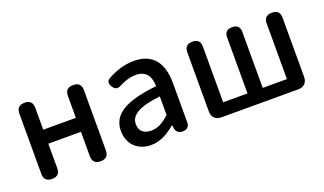

<svg xmlns="http://www.w3.org/2000/svg" viewBox="-62 -927 2201 1305"><g transform="rotate(-20 1038.5 -275.0)"><path d="M554 -275V-493C554 -532 535 -551 496 -551C457 -551 438 -532 438 -493V-335H202V-494C202 -532 183 -551 145 -551C107 -551 87 -532 87 -494V-57C87 -19 107 0 145 0C183 0 202 -19 202 -57V-234H320H438V-58C438 -19 457 0 496 0C535 0 554 -19 554 -58V-275Z M1139 -248V-331C1139 -478 1076 -564 939 -564C867 -564 802 -540 750 -511C725 -497 724 -480 738 -455C753 -428 773 -422 800 -437C837 -456 877 -470 919 -470C1000 -470 1023 -414 1024 -351C795 -326 695 -265 695 -146C695 -49 762 14 857 14C923 14 982 -20 1032 -63H1036L1039 -42C1043 -14 1061 0 1090 0C1121 0 1139 -16 1139 -47V-165ZM854 -232C888 -252 943 -268 1024 -277V-210V-143C979 -101 940 -78 892 -78C843 -78 806 -100 806 -155C806 -186 820 -211 854 -232Z M1991 -275V-494C1991 -532 1972 -551 1934 -551C1896 -551 1876 -532 1876 -494V-92H1701V-496C1701 -533 1683 -551 1646 -551C1609 -551 1591 -533 1591 -496V-92H1415V-495C1415 -532 1396 -551 1359 -551C1322 -551 1302 -532 1302 -495V-65C1302 -26 1328 0 1367 0H1646H1926C1965 0 1991 -26 1991 -65Z"/></g></svg>

Font: GenSenRounded2 TW M
Style: Regular
Weight: 500
Version: Version 2.100;PS 2.1;hotconv 16.6.51;makeotf.lib2.5.65220 DE